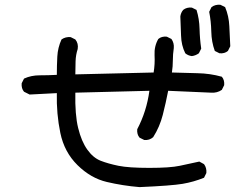

<svg xmlns="http://www.w3.org/2000/svg" viewBox="-20 -764 1040 800"><path d="M561.5 15.6Q491.2 9.8 424.8 -5.9Q358.4 -21.5 303.2 -75.7Q248 -129.9 231.4 -210Q214.8 -290 216.8 -376L103.5 -370.1L80.1 -381.8Q68.4 -395.5 70.3 -417L80.1 -436.5Q109.4 -450.2 145.5 -450.2Q181.6 -450.2 216.8 -452.1Q216.8 -491.2 218.8 -528.3Q220.7 -565.4 236.3 -599.6Q252.9 -611.3 274.4 -609.4L293.9 -599.6Q307.6 -583 303.7 -559.6Q295.9 -536.1 294.9 -508.8Q293.9 -481.4 293.9 -454.1L620.1 -461.9Q626 -497.1 624 -534.2Q622.1 -571.3 639.6 -601.6Q653.3 -613.3 674.8 -611.3L694.3 -601.6Q706.1 -585 704.1 -563.5Q700.2 -538.1 700.2 -512.7Q700.2 -487.3 696.3 -461.9Q749 -460 802.2 -459Q855.5 -458 904.3 -444.3Q916 -430.7 914.1 -409.2L904.3 -389.6Q884.8 -376 859.4 -377.9L680.7 -385.7Q670.9 -335 658.2 -285.2Q645.5 -235.4 618.2 -192.4Q602.5 -178.7 581.1 -180.7L561.5 -190.4Q549.8 -204.1 551.8 -225.6Q571.3 -262.7 584 -302.7Q596.7 -342.8 602.5 -385.7L293.9 -377.9Q292 -286.1 305.7 -230.5Q319.3 -174.8 343.8 -140.6Q368.2 -106.4 399.4 -94.2Q430.7 -82 473.6 -73.2Q516.6 -64.5 602.5 -64.5Q688.5 -64.5 729 -73.2Q769.5 -82 810.5 -90.8L830.1 -80.1Q841.8 -64.5 839.8 -43L830.1 -23.4Q787.1 -5.9 740.7 2Q694.3 9.8 561.5 15.6ZM779.3 -530.3Q763.7 -532.2 752 -542Q735.4 -575.2 734.4 -615.7Q733.4 -656.2 731.4 -695.3Q733.4 -710.9 743.2 -722.7Q757.8 -734.4 779.3 -732.4L798.8 -722.7Q810.5 -685.5 811.5 -643.6Q812.5 -601.6 818.4 -561.5L808.6 -542Q794.9 -532.2 779.3 -530.3ZM894.5 -542 875 -551.8Q861.3 -588.9 860.4 -632.3Q859.4 -675.8 851.6 -714.8L861.3 -734.4Q877 -746.1 898.4 -744.1L918 -734.4Q933.6 -697.3 935.5 -655.3Q937.5 -613.3 939.5 -571.3L929.7 -551.8Q916 -540 894.5 -542Z"/></svg>

Font: JasonHandwriting2
Style: Regular
Weight: 400
Version: Version 1.05.10